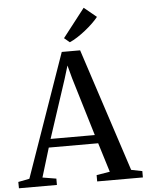

<svg xmlns="http://www.w3.org/2000/svg" viewBox="-79 -1038 833 1088"><g transform="rotate(-5 337.0 -493.5)"><path d="M47.5 -48.5 293 -748.5H397.5L626.5 -48.5L689 -36V0H429V-36L505 -48.5L453.5 -215H172.5L122 -49L200 -36V0H-16L-16.5 -36ZM438.5 -263 338.5 -594.5 318.5 -669 295.5 -593.5 187 -263ZM343 -799.5 312.5 -825 438.5 -987 509 -929Q496 -912.5 476.2 -893.5Q456.5 -874.5 433.5 -856.2Q410.5 -838 387.2 -823Q364 -808 344 -799.5Z"/></g></svg>

Font: Merriweather 72pt
Style: Regular
Weight: 400
Version: Version 2.100